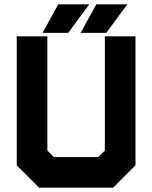

<svg xmlns="http://www.w3.org/2000/svg" viewBox="-20 -868 704 888"><path d="M160.5 0 57.5 -103V-700H199V-172L229.5 -141.5H434.5L465 -172V-700H606.5V-103L503.5 0ZM195 -71H469L536 -135.5V-629.5V-135.5L469 -71H195L128 -136.5V-629.5V-136.5ZM353 -716 425.5 -848H569L471.5 -716ZM254 -747H253.5L295.5 -812.5H296ZM177 -716 249.5 -848H393L295.5 -716ZM430 -747H429.5L471.5 -812.5H472Z"/></svg>

Font: Tourney Black
Style: Regular
Weight: 900
Version: Version 1.015